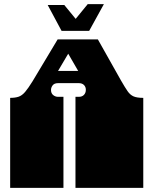

<svg xmlns="http://www.w3.org/2000/svg" viewBox="-20 -906 740 926"><path d="M29 0V-135Q29 -152 29 -156.5Q29 -161 29 -163Q29 -165 29 -171V-172Q29 -179 29 -180.5Q29 -182 29 -187.5Q29 -193 29 -209V-260Q29 -277 29 -281.5Q29 -286 29 -288Q29 -290 29 -296V-297Q29 -304 29 -305.5Q29 -307 29 -312.5Q29 -318 29 -334V-434Q53 -434 69.5 -439.5Q86 -445 101 -462.5Q116 -480 137 -514L258 -716H452L564 -517Q583 -484 595.5 -466Q608 -448 624.5 -441Q641 -434 671 -434V0H344V-135Q344 -152 344 -156.5Q344 -161 344 -163Q344 -165 344 -171V-172Q344 -179 344 -180.5Q344 -182 344 -187.5Q344 -193 344 -209V-260Q344 -277 344 -281.5Q344 -286 344 -288Q344 -290 344 -296V-297Q344 -304 344 -305.5Q344 -307 344 -312.5Q344 -318 344 -334V-439H360Q376 -439 385 -448.5Q394 -458 394 -473Q394 -487 385 -496Q376 -505 360 -505H260Q242 -505 234 -494.5Q226 -484 226 -472Q226 -456 236.5 -447.5Q247 -439 260 -439H286V0ZM260 -564H357L309 -647ZM277 -757 210 -882H290L345 -815L403 -886H481L410 -757Z"/></svg>

Font: Danfo
Style: Regular
Weight: 400
Designer: Seyi Olusanya, David Udoh, Eyiyemi Adegbite, Mirko Velimirović
Version: Version 1.000